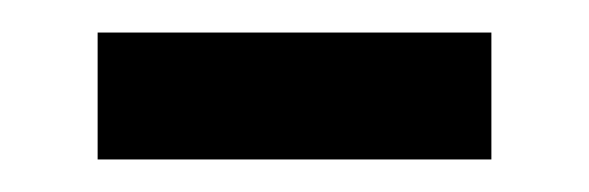

<svg xmlns="http://www.w3.org/2000/svg" viewBox="-20 -327 362 118"><path d="M40 -229H282V-307H40Z"/></svg>

Font: Noto Sans Cuneiform
Style: Regular
Weight: 400
Designer: Monotype Design Team
Foundry: Monotype Imaging Inc.
Version: Version 2.001